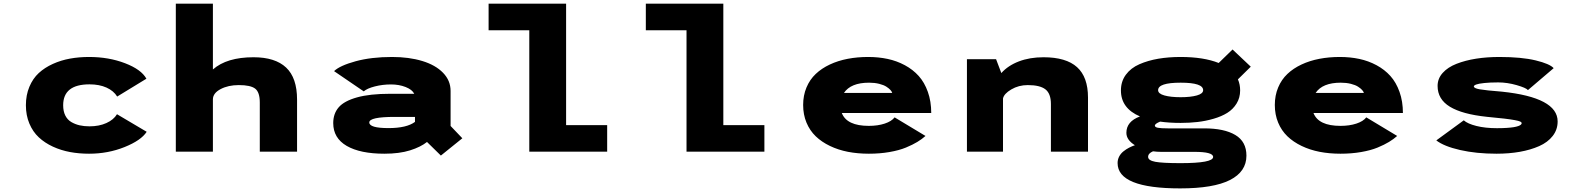

<svg xmlns="http://www.w3.org/2000/svg" viewBox="-20 -820 8540 1038"><path d="M773 -107.5Q743 -61 653.5 -25Q564 11 461.5 11Q407.5 11 358.8 2Q310 -7 266 -27.2Q222 -47.5 189.8 -77.5Q157.5 -107.5 138.8 -152Q120 -196.5 120 -251Q120 -306 138.8 -350.8Q157.5 -395.5 189.5 -425Q221.5 -454.5 265.8 -474.5Q310 -494.5 358.8 -503.2Q407.5 -512 461.5 -512Q568 -512 656 -478.2Q744 -444.5 771.5 -394.5L613.5 -298Q594.5 -329 555.8 -346.5Q517 -364 464 -364Q321.5 -364 321.5 -251Q321.5 -218.5 333 -195.5Q344.5 -172.5 365.5 -160.2Q386.5 -148 410.5 -142.5Q434.5 -137 464 -137Q516 -137 555.2 -154.8Q594.5 -172.5 612.5 -202.5Z M930.5 0V-800H1131V-444.5Q1206 -510.5 1350.5 -510.5Q1467.5 -510.5 1526.8 -454.8Q1586 -399 1586 -281.5V0H1384.5V-266Q1384.5 -321.5 1359.5 -340.8Q1334.5 -360 1271 -360Q1213.5 -360 1172.5 -338.2Q1131.5 -316.5 1131 -283.5V0Z M2099.5 -512Q2191.5 -512 2263 -490.2Q2334.5 -468.5 2375.2 -426.5Q2416 -384.5 2416 -328.5V-139L2479.5 -72.5L2363.5 21L2288.5 -52.5Q2255 -25.5 2197.2 -7.2Q2139.5 11 2058 11Q1927.5 11 1854.5 -31.2Q1781.5 -73.5 1781.5 -154.5Q1781.5 -205.5 1811 -239.8Q1840.5 -274 1910 -293.5Q1979.5 -313 2089.5 -313H2219.5Q2208.5 -335.5 2173 -349.5Q2137.5 -363.5 2093.5 -363.5Q2048.5 -363.5 2006.5 -352.8Q1964.5 -342 1946.5 -326L1786 -435.5Q1817.5 -465.5 1902.5 -488.8Q1987.5 -512 2099.5 -512ZM2080.5 -127.5Q2178.5 -127.5 2223.5 -161V-188H2113.5Q1976.5 -188 1976.5 -158Q1976.5 -127.5 2080.5 -127.5Z M3040.5 -143.5H3262.5V0H2841.5V-656.5H2621.5V-800H3040.5Z M3890.5 -143.5H4112.5V0H3691.5V-656.5H3471.5V-800H3890.5Z M4983.5 -85Q4964.5 -68 4939.5 -52.8Q4914.5 -37.5 4877.5 -22.2Q4840.5 -7 4788.5 2Q4736.5 11 4677 11Q4617 11 4564.2 0.8Q4511.5 -9.5 4466.8 -31Q4422 -52.5 4390 -83.2Q4358 -114 4340 -157.2Q4322 -200.5 4322 -252.5Q4322 -304 4340 -347Q4358 -390 4390 -420.2Q4422 -450.5 4466.2 -471.2Q4510.5 -492 4562.8 -502Q4615 -512 4673.5 -512Q4729 -512 4778.5 -501.5Q4828 -491 4871.8 -467.5Q4915.5 -444 4946.8 -409.2Q4978 -374.5 4996.2 -323.2Q5014.5 -272 5014.5 -209H4531Q4558 -139.5 4677 -139.5Q4725.5 -139.5 4762.8 -151.8Q4800 -164 4816.5 -185.5ZM4678.5 -373Q4579.5 -373 4542.5 -317.5H4803.5Q4802 -324.5 4794.2 -333.2Q4786.5 -342 4772.2 -351.2Q4758 -360.5 4733.2 -366.8Q4708.5 -373 4678.5 -373Z M5207.5 0V-500H5365L5393.5 -425Q5429.5 -465.5 5488.2 -488Q5547 -510.5 5621.5 -510.5Q5743.5 -510.5 5802.8 -457Q5862 -403.5 5862 -292.5V0H5661.5V-257.5Q5661.5 -314 5631.8 -337Q5602 -360 5536.5 -360Q5487 -360 5447.2 -336.5Q5407.5 -313 5402.5 -287.5V0Z M6363 -155.5Q6301.5 -155.5 6252 -162.5Q6223.5 -151 6223.5 -141Q6223.5 -132.5 6239.8 -129.2Q6256 -126 6294 -126H6490.5Q6598.5 -126 6658.5 -90.2Q6718.5 -54.5 6718.5 21.5Q6718.5 108 6629.5 153.2Q6540.5 198.5 6360.5 198.5Q6022 198.5 6022 61.5Q6022 42.5 6030.5 26.2Q6039 10 6053.8 -1.8Q6068.5 -13.5 6083.5 -21.2Q6098.5 -29 6115.5 -35Q6069.5 -63.5 6069.5 -102Q6069.5 -163.5 6143 -190.5Q6040 -234.5 6040 -331Q6040 -380 6066.8 -416.2Q6093.5 -452.5 6140 -472.8Q6186.5 -493 6242 -502.5Q6297.5 -512 6363 -512Q6487 -512 6568.5 -479.5L6643.5 -552.5L6742 -459.5L6672.5 -391Q6684.5 -364 6684.5 -331Q6684.5 -291.5 6665.2 -260.2Q6646 -229 6615 -209.8Q6584 -190.5 6541 -178Q6498 -165.5 6454.5 -160.5Q6411 -155.5 6363 -155.5ZM6363 -294.5Q6416.5 -294.5 6450.5 -304Q6484.5 -313.5 6484.5 -332.5Q6484.5 -373 6363 -373Q6241 -373 6241 -332.5Q6241 -313.5 6275 -304Q6309 -294.5 6363 -294.5ZM6187 28Q6187 47.5 6226 54.8Q6265 62 6362 62Q6538.5 62 6538.5 28.5Q6538.5 1 6437.5 1H6256.5Q6235 1 6213.5 -2Q6187 9 6187 28Z M7533.5 -85Q7514.5 -68 7489.5 -52.8Q7464.5 -37.5 7427.5 -22.2Q7390.5 -7 7338.5 2Q7286.5 11 7227 11Q7167 11 7114.2 0.8Q7061.5 -9.5 7016.8 -31Q6972 -52.5 6940 -83.2Q6908 -114 6890 -157.2Q6872 -200.5 6872 -252.5Q6872 -304 6890 -347Q6908 -390 6940 -420.2Q6972 -450.5 7016.2 -471.2Q7060.5 -492 7112.8 -502Q7165 -512 7223.5 -512Q7279 -512 7328.5 -501.5Q7378 -491 7421.8 -467.5Q7465.5 -444 7496.8 -409.2Q7528 -374.5 7546.2 -323.2Q7564.5 -272 7564.5 -209H7081Q7108 -139.5 7227 -139.5Q7275.5 -139.5 7312.8 -151.8Q7350 -164 7366.5 -185.5ZM7228.5 -373Q7129.5 -373 7092.5 -317.5H7353.5Q7352 -324.5 7344.2 -333.2Q7336.5 -342 7322.2 -351.2Q7308 -360.5 7283.2 -366.8Q7258.5 -373 7228.5 -373Z M8071 11Q7961 11 7873.5 -9Q7786 -29 7745 -61L7893.5 -169.5Q7914 -151 7961.8 -139Q8009.5 -127 8073 -127Q8102 -127 8125.2 -128.5Q8148.5 -130 8163.5 -132.5Q8178.5 -135 8188.2 -138.5Q8198 -142 8202.2 -146Q8206.5 -150 8206.5 -154Q8206.5 -159 8198.8 -162.8Q8191 -166.5 8169.8 -170.5Q8148.5 -174.5 8112.5 -178.8Q8076.5 -183 8018 -188.5Q7885 -202.5 7818.5 -243Q7752 -283.5 7752 -355.5Q7752 -395 7779.5 -425.8Q7807 -456.5 7854.2 -475Q7901.5 -493.5 7960.2 -502.8Q8019 -512 8085.5 -512Q8206 -512 8282.2 -493.5Q8358.5 -475 8379.5 -451.5L8240.5 -333Q8230.5 -345 8179.5 -359.8Q8128.5 -374.5 8079.5 -374.5Q8035 -374.5 8004.5 -371.2Q7974 -368 7961 -363.2Q7948 -358.5 7948 -352.5Q7948 -343 7979.5 -337.2Q8011 -331.5 8099.5 -324.5Q8401 -293 8401 -163.5Q8401 -119 8374.2 -84.8Q8347.5 -50.5 8301 -30Q8254.5 -9.5 8196.2 0.8Q8138 11 8071 11Z"/></svg>

Font: League Mono Wide ExtraBold
Style: Regular
Weight: 800
Width: 8
Designer: Tyler Finck
Foundry: The League of Moveable Type / Tyler Finck
Version: Version 2.210